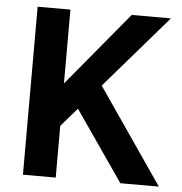

<svg xmlns="http://www.w3.org/2000/svg" viewBox="-51 -756 761 805"><g transform="rotate(5 329.5 -353.5)"><path d="M333 -457 647 0H485L244 -349ZM213 0H75V-707H213ZM158 -154V-330L471 -707H636Z"/></g></svg>

Font: 42dot Sans ExtraBold
Style: Regular
Weight: 800
Designer: 42dot
Version: Version 1.000